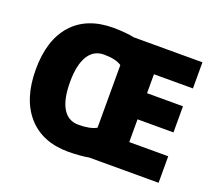

<svg xmlns="http://www.w3.org/2000/svg" viewBox="-122 -892 1202 1069"><g transform="rotate(20 478.5 -357.5)"><path d="M909.2 0H497.1Q481 3.9 443.8 6.8Q406.7 9.8 377.9 9.8Q222.7 9.8 136.7 -87.6Q50.8 -185.1 50.8 -359.6Q50.8 -534.2 136.2 -629.6Q221.7 -725.1 378.9 -725.1Q411.6 -725.1 449 -721.7Q486.3 -718.3 501 -713.9H909.2V-559.1H678.2V-446.8H891.1V-292H678.2V-157.2H909.2ZM379.9 -566.9Q318.8 -566.9 286.4 -513.4Q253.9 -460 253.9 -358.6Q253.9 -257.3 285.6 -204.1Q317.4 -150.9 378.9 -150.9Q447.8 -150.9 484.9 -171.9V-543Q450.2 -566.9 379.9 -566.9Z"/></g></svg>

Font: Open Sans Hebrew Extra Bold
Style: Regular
Weight: 800
Foundry: Ascender Corporation, Yanek Iontef
Version: Version 2.001;PS 002.001;hotconv 1.0.70;makeotf.lib2.5.58329